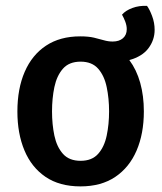

<svg xmlns="http://www.w3.org/2000/svg" viewBox="-20 -635 563 668"><path d="M40.5 -247Q40.5 -326.5 66 -385.2Q91.5 -444 140.2 -476.2Q189 -508.5 259 -508.5Q287.5 -508.5 306.8 -504Q326 -499.5 341.2 -495Q356.5 -490.5 372 -490.5Q394.5 -490.5 407.8 -502Q421 -513.5 421 -533.5Q421 -546 415.8 -559.8Q410.5 -573.5 404.5 -584Q417 -598.5 440.5 -607.2Q464 -616 491.5 -614.5Q500.5 -602.5 509.2 -579.2Q518 -556 518 -531Q518 -496 496.5 -467.2Q475 -438.5 430 -426Q455 -392.5 467.8 -347Q480.5 -301.5 480.5 -247.5Q480.5 -170 455.2 -111.2Q430 -52.5 381 -19.5Q332 13.5 260 13.5Q187 13.5 138.2 -19.8Q89.5 -53 65 -111.8Q40.5 -170.5 40.5 -247ZM161 -247.5Q161 -202.5 169.2 -163.2Q177.5 -124 199 -99.8Q220.5 -75.5 260.5 -75.5Q300 -75.5 321.5 -99.8Q343 -124 351.2 -163.2Q359.5 -202.5 359.5 -247.5Q359.5 -292.5 351.2 -332Q343 -371.5 321.5 -396Q300 -420.5 260.5 -420.5Q220.5 -420.5 199 -396Q177.5 -371.5 169.2 -332Q161 -292.5 161 -247.5Z"/></svg>

Font: Signika Medium
Style: Regular
Weight: 500
Designer: Anna Giedry
Foundry: Anna Giedry
Version: Version 2.000